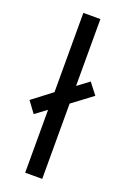

<svg xmlns="http://www.w3.org/2000/svg" viewBox="-167 -809 565 858"><g transform="rotate(20 115.0 -380.0)"><path d="M73 0H154V-358L250 -430L209 -483L154 -442V-760H73V-383L-20 -312L19 -259L73 -299Z"/></g></svg>

Font: Noto Sans Gujarati ExtraCondensed
Style: Regular
Weight: 400
Width: 2
Designer: Jelle Bosma - Monotype Design Team, Universal Thirst
Foundry: Monotype Imaging Inc.
Version: Version 2.106